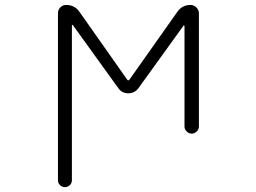

<svg xmlns="http://www.w3.org/2000/svg" viewBox="-20 -565 1040 781"><path d="M498 -240.2Q499 -238.3 502 -238.3Q504.9 -238.3 505.9 -240.2L701.2 -516.6Q720.7 -544.9 754.9 -544.9Q768.6 -544.9 778.8 -534.7Q789.1 -524.4 789.1 -510.7V-50.8Q789.1 -39.1 780.3 -30.3Q771.5 -21.5 759.8 -21.5Q748 -21.5 739.3 -30.3Q730.5 -39.1 730.5 -50.8V-459Q730.5 -460.9 729 -461.4Q727.5 -461.9 726.6 -460.9L543 -206.1Q527.3 -185.5 501.5 -185.5Q475.6 -185.5 460.9 -207L276.4 -462.9Q275.4 -463.9 273.9 -463.4Q272.5 -462.9 272.5 -460.9V168Q272.5 179.7 264.2 188Q255.9 196.3 244.1 196.3Q232.4 196.3 224.1 188Q215.8 179.7 215.8 168V-511.7Q215.8 -525.4 225.6 -535.2Q235.4 -544.9 249 -544.9Q283.2 -544.9 302.7 -517.6Z"/></svg>

Font: Rounded-X Mgen+ 1m light
Style: Regular
Weight: 200
Designer: [Source Han Sans]
Ryoko NISHIZUKA  (kana & ideographs); Paul D. Hunt (Latin, Greek & Cyrillic); Wenlong ZHANG  (bopomofo
Version: Version 1.059.20150602